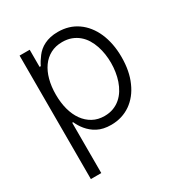

<svg xmlns="http://www.w3.org/2000/svg" viewBox="-176 -680 953 1010"><g transform="rotate(-30 300.0 -174.5)"><path d="M83.5 204.5V-545.5H144.9V-441.4H152.3Q158 -453.8 165.8 -466.3Q173.7 -478.7 183.6 -491.8Q193.2 -504.6 206.3 -515.8Q219.5 -527 236.3 -535.3Q253.2 -543.7 273.8 -548.3Q294.4 -552.9 319.2 -552.9Q387.1 -552.9 437.5 -517.8Q462.7 -500.4 482.6 -475.3Q502.5 -450.3 516.2 -419Q529.8 -387.8 537.1 -350.7Q544.4 -313.6 544.4 -271.3Q544.4 -185.7 516.3 -123.2Q502.5 -91.3 482.6 -66.4Q462.7 -41.5 437.7 -24.1Q412.6 -6.7 383 2.3Q353.3 11.4 320 11.4Q271.3 11.4 237.6 -6.4Q221.2 -14.9 207.7 -26.3Q194.2 -37.6 183.8 -50.2Q173.3 -62.9 165.5 -76Q157.7 -89.1 152.3 -101.2H146.7V204.5ZM146 -272.4Q146 -223 157.1 -181.6Q168.3 -140.3 189.8 -110.3Q211.3 -80.3 242.2 -63.4Q273.1 -46.5 312.5 -46.5Q343 -46.5 367.4 -55.9Q391.7 -65.3 410.3 -81.5Q429 -97.7 442.5 -119.5Q456 -141.3 464.5 -166.4Q473 -191.4 477.1 -218.6Q481.2 -245.7 481.2 -272.4Q481.2 -298.7 477.3 -325.3Q473.4 -351.9 465 -376.8Q456.7 -401.6 443.4 -423.3Q430 -445 411.2 -460.9Q392.4 -476.9 367.9 -486.2Q343.4 -495.4 312.5 -495.4Q272.4 -495.4 241.3 -478.9Q210.2 -462.4 189.1 -432.7Q168 -403.1 157 -362.2Q146 -321.4 146 -272.4Z"/></g></svg>

Font: Inter P Light
Style: Regular
Weight: 300
Designer: Rasmus Andersson
Foundry: rsms
Version: Version 3.018;git-588b23468